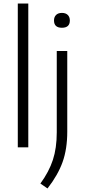

<svg xmlns="http://www.w3.org/2000/svg" viewBox="-20 -828 478 1079"><path d="M80 0V-808H139V0ZM247 231 207 203.5Q255.5 137 277.2 70.5Q299 4 299 -84V-541.5H358V-88Q358 9 331.8 82.5Q305.5 156 247 231ZM328 -672Q283.5 -672 283.5 -713Q283.5 -732.5 295.2 -744Q307 -755.5 328 -755.5Q349 -755.5 360.8 -744Q372.5 -732.5 372.5 -713Q372.5 -672 328 -672Z"/></svg>

Font: Encode Sans Lt
Style: Regular
Weight: 300
Designer: Multiple Designers
Foundry: Impallari Type
Version: Version 3.002; ttfautohint (v1.8.3) -l 8 -r 50 -G 200 -x 14 